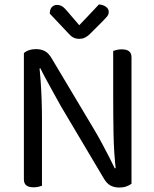

<svg xmlns="http://www.w3.org/2000/svg" viewBox="-20 -834 691 860"><path d="M87 -539 155 -545Q159 -514 162 -472Q165 -430 166.5 -385.5Q168 -341 168 -301V-2Q163 0 152.5 2.5Q142 5 131 5Q109 5 98 -3.5Q87 -12 87 -31ZM569 -69 500 -63Q490 -147 488.5 -234.5Q487 -322 487 -404V-606Q493 -608 503 -610.5Q513 -613 525 -613Q547 -613 558 -604.5Q569 -596 569 -577ZM569 -99V-103V-11Q560 -4 546 1Q532 6 515 6Q491 6 474 -3.5Q457 -13 443 -38L253 -358Q238 -385 220 -417.5Q202 -450 186 -479.5Q170 -509 161 -528L87 -509V-596Q95 -604 109.5 -609Q124 -614 141 -614Q165 -614 182 -604.5Q199 -595 213 -570L404 -250Q420 -223 437.5 -190.5Q455 -158 470 -128.5Q485 -99 494 -80ZM335 -721Q352 -739 375 -763Q398 -787 423 -814Q441 -813 454 -804Q467 -795 467 -781Q467 -769 459.5 -760Q452 -751 441 -740L381 -680Q370 -670 359.5 -665Q349 -660 335 -660Q320 -660 308.5 -666Q297 -672 286 -685L203 -773Q203 -792 212 -802Q221 -812 236 -812Q247 -812 257.5 -806Q268 -800 281 -784Z"/></svg>

Font: Baloo Tammudu 2
Style: Regular
Weight: 400
Designer: Maithili Shingre, Omkar Shende and Ek Type
Foundry: Ek Type
Version: Version 1.700